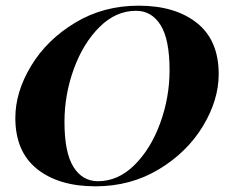

<svg xmlns="http://www.w3.org/2000/svg" viewBox="-20 -642 819 676"><path d="M34 -227Q34 -318 89.5 -410Q145 -502 244.5 -562Q344 -622 468 -622Q597 -622 673.5 -561Q750 -500 750 -381Q750 -290 694.5 -198Q639 -106 539.5 -46Q440 14 316 14Q187 14 110.5 -47Q34 -108 34 -227ZM207 -213Q207 -105 238.5 -54.5Q270 -4 325 -4Q396 -4 453.5 -61Q511 -118 544 -208.5Q577 -299 577 -395Q577 -503 545.5 -553.5Q514 -604 459 -604Q388 -604 330.5 -547Q273 -490 240 -399.5Q207 -309 207 -213Z"/></svg>

Font: Playfair Display SC
Style: Bold Italic
Weight: 700
Italic angle: -14°
Designer: Claus Eggers Sørensen
Foundry: Claus Eggers Sørensen
Version: Version 1.200; ttfautohint (v1.6)